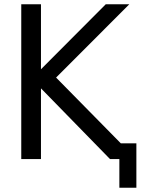

<svg xmlns="http://www.w3.org/2000/svg" viewBox="-20 -749 698 904"><path d="M548.8 -74.2H622.1V134.8H542V0H498L172.9 -333V0H80.1V-729H172.9V-422.9L478 -729H588.9L244.1 -383.8Z"/></svg>

Font: Miedinger*
Style: Book
Weight: 400
Version: Version 001.000